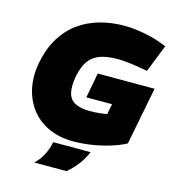

<svg xmlns="http://www.w3.org/2000/svg" viewBox="-127 -814 994 1103"><g transform="rotate(15 369.5 -262.5)"><path d="M363 9Q278 9 213.5 -21.5Q149 -52 109 -106Q69 -160 55.5 -229.5Q42 -299 57 -377Q74 -464 112.5 -527Q151 -590 206.5 -630Q262 -670 331 -689.5Q400 -709 479 -709Q511 -709 550.5 -704Q590 -699 630.5 -689.5Q671 -680 704 -667L733 -656L668 -492L626 -499Q588 -506 552.5 -510Q517 -514 488 -514Q428 -514 386 -499.5Q344 -485 319 -451Q294 -417 282 -358Q270 -292 280.5 -254Q291 -216 324 -200Q357 -184 410 -184Q440 -184 470 -187Q500 -190 535 -198L504 -154L524 -255H371L399 -404H737L670 -61Q633 -41 582 -25Q531 -9 474.5 0Q418 9 363 9ZM179 184Q210 155 228 119Q246 83 254 43H476Q460 83 433 118.5Q406 154 371 184Z"/></g></svg>

Font: REM Black
Style: Italic
Weight: 900
Italic angle: -11°
Designer: Octavio Pardo
Foundry: Ashler Design
Version: Version 1.005;gftools[0.9.28]